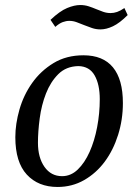

<svg xmlns="http://www.w3.org/2000/svg" viewBox="-20 -732 549 764"><path d="M292 -469Q243 -468 212 -437Q181 -406 163 -360Q145 -314 138 -261Q131 -208 131 -164Q131 -105 157 -68Q183 -31 227 -31Q262 -31 289.5 -57.5Q317 -84 336.5 -127.5Q356 -171 366.5 -226Q377 -281 377 -337Q377 -396 356.5 -432Q336 -468 292 -469ZM41 -186Q41 -239 57.5 -296.5Q74 -354 108 -402Q142 -450 193 -481Q244 -512 312 -512Q390 -512 429.5 -464Q469 -416 469 -322Q469 -256 450 -195.5Q431 -135 397 -89Q363 -43 315 -15.5Q267 12 209 12Q132 12 86.5 -37.5Q41 -87 41 -186ZM488 -672Q456 -640 429.5 -627.5Q403 -615 380 -615Q362 -615 346 -620.5Q330 -626 315 -632Q300 -638 285.5 -643.5Q271 -649 256 -649Q243 -649 229.5 -644Q216 -639 200 -625L181 -653Q218 -688 247 -700Q276 -712 299 -712Q317 -712 332.5 -707Q348 -702 362 -696Q376 -690 390.5 -685Q405 -680 420 -680Q433 -680 446 -684.5Q459 -689 475 -700Z"/></svg>

Font: PTSerif
Style: Italic
Weight: 400
Italic angle: -12°
Designer: A.Korolkova, O.Umpeleva, V.Yefimov
Foundry: ParaType Ltd
Version: Version 1.000W OFL; ttfautohint (v1.2) -l 8 -r 50 -G 200 -x 